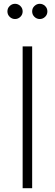

<svg xmlns="http://www.w3.org/2000/svg" viewBox="-20 -989 288 1009"><path d="M99 0H149V-745H99ZM59 -889Q75 -889 87 -900.5Q99 -912 99 -929Q99 -946 87 -957.5Q75 -969 59 -969Q43 -969 31 -957.5Q19 -946 19 -929Q19 -912 31 -900.5Q43 -889 59 -889ZM189 -889Q205 -889 217 -900.5Q229 -912 229 -929Q229 -946 217 -957.5Q205 -969 189 -969Q173 -969 161 -957.5Q149 -946 149 -929Q149 -912 161 -900.5Q173 -889 189 -889Z"/></svg>

Font: Plus Jakarta Sans ExtraLight
Style: Regular
Weight: 200
Designer: Gumpita Rahayu
Foundry: Tokotype
Version: Version 2.004; ttfautohint (v1.8.3)